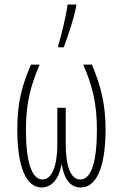

<svg xmlns="http://www.w3.org/2000/svg" viewBox="-20 -814 540 844"><path d="M236 -614V-606H260C279 -655 304 -730 315 -786V-794H277C271 -745 249 -655 236 -614ZM163 10C208 10 240 -29 250 -90H252C261 -29 288 10 334 10C418 10 444 -113 444 -245C444 -355 424 -435 384 -530H346C386 -437 406 -360 406 -242C406 -109 383 -25 333 -25C289 -25 269 -87 269 -180V-340H232V-180C232 -87 209 -25 167 -25C119 -25 94 -104 94 -243C94 -363 115 -437 154 -530H116C77 -439 56 -364 56 -246C56 -81 94 10 163 10Z"/></svg>

Font: Noto Sans Mono ExtraCondensed ExtraLight
Style: Regular
Weight: 200
Width: 2
Designer: Monotype Design Team
Foundry: Monotype Imaging Inc.
Version: Version 2.014